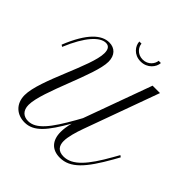

<svg xmlns="http://www.w3.org/2000/svg" viewBox="-244 -1122 1325 1325"><g transform="rotate(45 419.0 -459.0)"><path d="M644 -785.6 462.9 -287.6 439 -244.6C350.1 -87.4 287.1 -4.9 209 -4.9C163.6 -4.9 132.3 -32.2 132.3 -86.9C132.3 -220.2 312.5 -556.6 312.5 -687C312.5 -749.5 276.4 -785.6 222.2 -785.6C148.4 -785.6 71.3 -719.2 0 -542L13.2 -533.2C79.6 -693.8 151.4 -767.1 208 -767.1C240.7 -767.1 251 -741.7 251 -709C251 -582 65.4 -263.2 65.4 -115.7C65.4 -27.8 125.5 19 198.2 19C289.1 19 348.6 -56.6 434.6 -205.1C424.8 -169.4 420.9 -136.7 420.9 -111.3C420.9 -30.8 462.9 19 542.5 19C644 19 715.3 -62.5 813.5 -235.4L838.4 -280.3L825.7 -289.6L800.3 -244.6C710.4 -85.4 640.6 -4.9 554.7 -4.9C502.4 -4.9 480 -35.2 480 -81.5C480 -122.6 497.6 -183.1 517.1 -236.8L716.3 -785.6ZM552.2 -936.5C550.3 -907.2 521.5 -864.3 467.8 -864.3C414.6 -864.3 386.2 -906.7 384.8 -936.5H363.8C365.2 -895.5 400.9 -844.7 467.3 -844.7C533.7 -844.7 572.3 -896 574.2 -936.5Z"/></g></svg>

Font: Petit Formal Script
Style: Regular
Weight: 400
Designer: Pablo Impallari, Brenda Gallo, Rodrigo Fuenzalida
Foundry: Pablo Impallari, Brenda Gallo, Rodrigo Fuenzalida
Version: Version 1.001